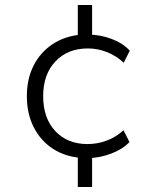

<svg xmlns="http://www.w3.org/2000/svg" viewBox="-20 -630 640 765"><path d="M290 115V-18L302 -1Q239 -6 190.5 -37.5Q142 -69 114.5 -123Q87 -177 87 -247Q87 -316 114 -369Q141 -422 189.5 -454Q238 -486 302 -492L290 -470V-610H347V-472L333 -492Q379 -492 424.5 -475Q470 -458 497 -428L473 -380Q443 -408 406 -422.5Q369 -437 330 -437Q250 -437 201 -385.5Q152 -334 152 -247Q152 -159 200.5 -107.5Q249 -56 329 -56Q368 -56 405.5 -70Q443 -84 472 -111L496 -64Q468 -35 423 -18Q378 -1 333 0L347 -16V115Z"/></svg>

Font: Nunito Sans 10pt Light
Style: Regular
Weight: 300
Designer: Vernon Adams
Foundry: Vernon Adams
Version: Version 3.101;gftools[0.9.27]